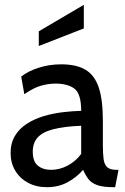

<svg xmlns="http://www.w3.org/2000/svg" viewBox="-20 -767 520 797"><path d="M175 10Q130 10 96 -8.5Q62 -27 43 -59Q24 -91 24 -132Q24 -173 42 -203Q60 -233 91 -253Q122 -273 160 -284.5Q198 -296 239 -301Q280 -306 317 -307Q317 -377 289.5 -398.5Q262 -420 210 -420Q182 -420 151 -411.5Q120 -403 81 -376L68 -449Q97 -472 141 -486Q185 -500 234 -500Q296 -500 334 -478Q372 -456 389.5 -405Q407 -354 407 -265V-165Q407 -130 410 -107Q413 -84 425 -73Q437 -62 463 -62H472L458 10H451Q408 10 384 1.5Q360 -7 347.5 -23Q335 -39 325 -62Q297 -30 259.5 -10Q222 10 175 10ZM192 -62Q228 -62 261.5 -80Q295 -98 317 -128V-245Q245 -242 201 -230.5Q157 -219 136.5 -196.5Q116 -174 116 -137Q116 -97 137 -79.5Q158 -62 192 -62ZM141 -576V-637L328 -747V-649Z"/></svg>

Font: Cabin VF Beta
Style: Regular
Weight: 400
Designer: Pablo Impallari
Foundry: Pablo Impallari. http://www.impallari.com Igino Marini. http://www.ikern.com
Version: Version 2.200